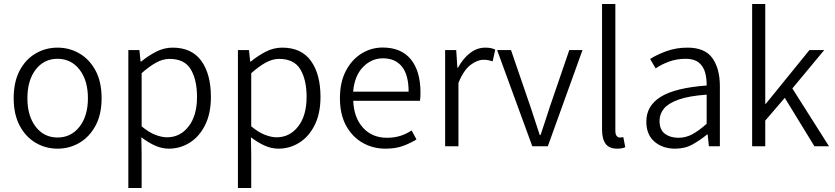

<svg xmlns="http://www.w3.org/2000/svg" viewBox="-20 -735 4197 965"><path d="M269 12.2Q209.5 12.2 159.2 -17.3Q108.9 -46.9 78.9 -103.5Q48.8 -160.2 48.8 -241.2Q48.8 -323.7 78.9 -380.4Q108.9 -437 159.2 -466.3Q209.5 -495.6 269 -495.6Q329.1 -495.6 379.4 -466.3Q429.7 -437 460.2 -380.4Q490.7 -323.7 490.7 -241.2Q490.7 -160.2 460.2 -103.5Q429.7 -46.9 379.4 -17.3Q329.1 12.2 269 12.2ZM269 -43.9Q337.4 -43.9 379.6 -98.1Q421.9 -152.3 421.9 -241.2Q421.9 -331.1 379.6 -385.3Q337.4 -439.5 269 -439.5Q201.2 -439.5 159.4 -385.3Q117.7 -331.1 117.7 -241.2Q117.7 -152.3 159.4 -98.1Q201.2 -43.9 269 -43.9Z M625 210V-483.4H680.7L686.5 -425.8H689.9Q723.6 -453.6 763.7 -474.6Q803.7 -495.6 847.7 -495.6Q943.8 -495.6 991.9 -429Q1040 -362.3 1040 -248Q1040 -165 1011 -106.7Q981.9 -48.3 933.8 -18.1Q885.7 12.2 828.6 12.2Q794.4 12.2 760 -2.9Q725.6 -18.1 690.4 -44.9L691.9 41.5V210ZM819.3 -44.9Q885.3 -44.9 927.7 -99.4Q970.2 -153.8 970.2 -248Q970.2 -333.5 939 -386.2Q907.7 -439 832 -439Q798.8 -439 764.9 -420.4Q731 -401.9 691.9 -367.2V-100.1Q728 -69.8 760.7 -57.4Q793.5 -44.9 819.3 -44.9Z M1175.8 210V-483.4H1231.4L1237.3 -425.8H1240.7Q1274.4 -453.6 1314.5 -474.6Q1354.5 -495.6 1398.4 -495.6Q1494.6 -495.6 1542.7 -429Q1590.8 -362.3 1590.8 -248Q1590.8 -165 1561.8 -106.7Q1532.7 -48.3 1484.6 -18.1Q1436.5 12.2 1379.4 12.2Q1345.2 12.2 1310.8 -2.9Q1276.4 -18.1 1241.2 -44.9L1242.7 41.5V210ZM1370.1 -44.9Q1436 -44.9 1478.5 -99.4Q1521 -153.8 1521 -248Q1521 -333.5 1489.7 -386.2Q1458.5 -439 1382.8 -439Q1349.6 -439 1315.7 -420.4Q1281.7 -401.9 1242.7 -367.2V-100.1Q1278.8 -69.8 1311.5 -57.4Q1344.2 -44.9 1370.1 -44.9Z M1917.5 12.2Q1854 12.2 1802 -17.6Q1750 -47.4 1719.2 -104Q1688.5 -160.6 1688.5 -241.2Q1688.5 -321.8 1718.3 -378.7Q1748 -435.5 1796.9 -465.8Q1845.7 -496.1 1902.8 -496.1Q1996.6 -496.1 2044.9 -436.8Q2093.3 -377.4 2093.3 -270Q2093.3 -258.8 2092.8 -248.3Q2092.3 -237.8 2090.8 -228.5H1755.4Q1758.8 -143.1 1804.7 -92.8Q1850.6 -42.5 1925.3 -42.5Q1961.4 -42.5 1991.7 -52Q2022 -61.5 2048.8 -79.6L2073.2 -34.2Q2043.5 -15.6 2005.9 -1.7Q1968.3 12.2 1917.5 12.2ZM1754.9 -274.4H2033.7Q2033.7 -358.4 2000.2 -400.1Q1966.8 -441.9 1904.8 -441.9Q1847.2 -441.9 1804.4 -397.9Q1761.7 -354 1754.9 -274.4Z M2217.3 0V-483.4H2272.9L2278.8 -395H2282.2Q2306.6 -440.4 2342 -468Q2377.4 -495.6 2418.9 -495.6Q2434.1 -495.6 2445.8 -493.4Q2457.5 -491.2 2469.2 -485.4L2456.1 -426.8Q2443.8 -430.7 2434.3 -432.6Q2424.8 -434.6 2410.2 -434.6Q2378.9 -434.6 2344.5 -408.4Q2310.1 -382.3 2284.2 -318.4V0Z M2655.3 0 2478.5 -483.4H2548.3L2646.5 -197.3Q2657.7 -161.6 2669.9 -126Q2682.1 -90.3 2692.9 -56.2H2696.8Q2708 -90.3 2720 -126Q2731.9 -161.6 2743.2 -197.3L2841.3 -483.4H2907.7L2733.4 0Z M3081.5 12.2Q3042 12.2 3023.9 -12.2Q3005.9 -36.6 3005.9 -84V-714.8H3072.8V-78.1Q3072.8 -60.1 3079.1 -52Q3085.4 -43.9 3094.7 -43.9Q3098.1 -43.9 3101.8 -44.2Q3105.5 -44.4 3112.8 -45.9L3122.6 4.9Q3114.7 8.3 3105.2 10.3Q3095.7 12.2 3081.5 12.2Z M3373 12.2Q3311 12.2 3269.8 -22.7Q3228.5 -57.6 3228.5 -124Q3228.5 -203.6 3301 -248.5Q3373.5 -293.5 3531.7 -305.2Q3532.2 -341.8 3523.4 -372.3Q3514.6 -402.8 3491.5 -421.1Q3468.3 -439.5 3425.8 -439.5Q3380.4 -439.5 3341.3 -424.8Q3302.2 -410.2 3275.4 -391.1L3247.6 -438.5Q3277.8 -458.5 3327.4 -477.1Q3377 -495.6 3435.5 -495.6Q3522.9 -495.6 3560.5 -442.9Q3598.1 -390.1 3598.1 -301.8V0H3543L3536.6 -59.6H3534.7Q3499 -30.8 3461.2 -9.3Q3423.3 12.2 3373 12.2ZM3389.6 -42.5Q3427.2 -42.5 3460.2 -60.5Q3493.2 -78.6 3531.7 -112.8V-259.3Q3442.9 -252.9 3391.1 -234.6Q3339.4 -216.3 3317.1 -189.2Q3294.9 -162.1 3294.9 -127.9Q3294.9 -82.5 3322 -62.5Q3349.1 -42.5 3389.6 -42.5Z M3760.3 0V-714.8H3826.2V-213.4H3829.1L4048.3 -483.4H4122.6L3962.4 -290.5L4146.5 0H4073.2L3924.3 -243.2L3826.2 -128.9V0Z"/></svg>

Font: Varta Light Light
Style: Regular
Weight: 300
Version: Version 1.004